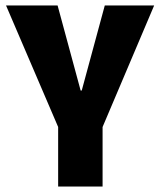

<svg xmlns="http://www.w3.org/2000/svg" viewBox="-20 -680 584 700"><path d="M192 0V-217L2 -660H190L274 -350H278L362 -660H542L354 -217V0Z"/></svg>

Font: Bricolage Grotesque 72pt SemiCondensed ExtraBold
Style: Regular
Weight: 800
Width: 4
Designer: Mathieu Triay
Foundry: Atelier Triay
Version: Version 1.001;gftools[0.9.33.dev8+g029e19f]